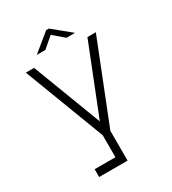

<svg xmlns="http://www.w3.org/2000/svg" viewBox="-208 -779 973 1088"><g transform="rotate(-30 279.0 -235.5)"><path d="M453 -520 275 -71 104 -520H50L250 5V149H114V200H300V5L508 -520ZM154 -576H210L279 -635L348 -576H404L288 -671H270Z"/></g></svg>

Font: Grotesk 01 Extrafine
Style: Bold
Weight: 400
Designer: Frank Adebiaye, contributions by Jérémy Landes, Ariel Martín Pérez
Foundry: Velvetyne Type Foundry
Version: Version 3.000;Glyphs 3.1.2 (3150)